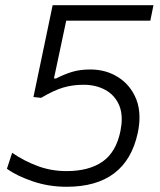

<svg xmlns="http://www.w3.org/2000/svg" viewBox="-20 -705 612 735"><path d="M235 10Q166 10 104.8 -11Q43.5 -32 6.5 -59L26.5 -120Q73.5 -88 125.2 -69Q177 -50 234.5 -50Q320.5 -50 372.5 -86.2Q424.5 -122.5 441 -203Q446 -228 446 -249Q446 -278.5 436.5 -301.5Q419.5 -341 383.2 -360.8Q347 -380.5 300 -380.5Q258.5 -380.5 222.5 -370Q186.5 -359.5 137.5 -330.5L108 -333.5L130 -438.5Q144 -505 157 -567.5Q170 -630 181.5 -685H567.5L555.5 -626H233.5Q224.5 -582.5 215 -538.5Q205.5 -494.5 196.5 -451.5L186.5 -404.5H194.5Q225.5 -420.5 255.8 -429.8Q286 -439 326 -439Q386 -439 432.8 -409.2Q479.5 -379.5 501.5 -325.5Q514 -294 514 -255.5Q514 -228 507.5 -197Q463.5 10 235 10Z"/></svg>

Font: Heraclito Light
Style: Italic
Weight: 300
Italic angle: -12°
Designer: Kostas Bartsokas (font) & Cristiano Sobral (main changes)
Foundry: Kostas Bartsokas (font) & Cristiano Sobral (main changes)
Version: Version 1.00;July 8, 2020;FontCreator 13.0.0.2655 64-bit